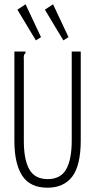

<svg xmlns="http://www.w3.org/2000/svg" viewBox="-20 -863 440 894"><path d="M201 11Q120 11 83.5 -45Q47 -101 47 -207V-623H99V-616Q93 -612 91.5 -605Q90 -598 91 -582V-206Q91 -120 116.5 -74.5Q142 -29 202 -29Q262 -29 288 -74.5Q314 -120 314 -209V-623H356V-210Q356 -93 316.5 -41Q277 11 201 11ZM147 -675 61 -818 99 -843 171 -690ZM275 -675 189 -818 227 -843 299 -690Z"/></svg>

Font: Inconsolata Condensed Light
Style: Regular
Weight: 300
Width: 3
Monospace: yes
Designer: Raph Levien, Cyreal, Brenton Simpson
Foundry: Raph Levien, Cyreal, Google
Version: Version 3.001; ttfautohint (v1.8.2.53-6de2)